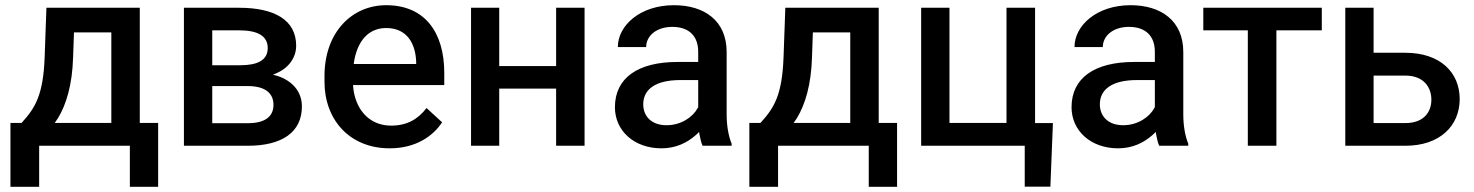

<svg xmlns="http://www.w3.org/2000/svg" viewBox="-20 -558 5644 735"><path d="M157.7 -528.3 150.9 -338.4C145.5 -193.8 114.7 -144.5 62.5 -87.4H20V157.2H129.9V0H477.1V157.2H585.4V-87.4H515.1V-528.3ZM202.1 -106C233.9 -158.2 256.8 -234.4 259.8 -338.4L263.2 -434.1H406.2V-87.4H189.5C193.8 -93.3 197.8 -99.6 202.1 -106Z M928.7 0C1058.1 0 1135.7 -50.8 1135.7 -150.4C1135.7 -199.7 1108.4 -240.7 1053.7 -263.2C1044.9 -266.6 1035.2 -269.5 1024.9 -272C1043.9 -279.3 1060.5 -288.1 1073.7 -299.3C1099.6 -321.3 1113.8 -351.1 1113.8 -382.8C1113.8 -481.9 1030.3 -528.3 894.5 -528.3H684.1V0ZM928.7 -228.5C995.6 -228.5 1026.9 -200.7 1026.9 -156.7C1026.9 -111.8 994.6 -86.4 928.7 -86.4H792.5V-228.5ZM792.5 -308.1V-441.9H894.5C967.3 -441.9 1004.9 -420.4 1004.9 -373.5C1004.9 -340.8 984.9 -319.8 944.3 -312C931.2 -309.6 915.5 -308.1 897.5 -308.1Z M1471.7 9.8C1574.2 9.8 1639.2 -39.1 1672.4 -89.8L1612.8 -144.5C1580.1 -101.1 1537.1 -77.1 1477.5 -77.1C1408.2 -77.1 1361.3 -118.7 1341.3 -179.2C1335.9 -195.8 1332.5 -213.4 1331.5 -232.4H1680.7V-279.3C1680.7 -430.7 1608.9 -538.1 1458.5 -538.1C1327.6 -538.1 1222.2 -435.1 1222.2 -266.6V-245.1C1222.2 -99.6 1318.4 9.8 1471.7 9.8ZM1339.8 -343.8C1357.4 -412.1 1398.4 -450.7 1458.5 -450.7C1540 -450.7 1570.8 -388.7 1573.2 -321.3V-313H1334C1335.4 -323.7 1337.4 -334 1339.8 -343.8Z M1891.1 -528.3H1783.2V0H1891.1V-218.8H2108.9V0H2217.8V-528.3H2108.9V-305.2H1891.1Z M2657.2 -45.9C2660.6 -28.3 2664.1 -12.2 2669.4 0H2780.8V-7.8C2769 -36.1 2761.7 -76.2 2761.7 -119.6V-358.9C2761.7 -478.5 2676.8 -538.1 2560.1 -538.1C2429.2 -538.1 2345.2 -459.5 2345.2 -377.9H2453.6C2453.6 -420.9 2493.2 -455.1 2553.7 -455.1C2619.6 -455.1 2652.8 -418 2652.8 -359.9V-320.8H2573.2C2422.4 -320.8 2334 -259.8 2334 -147.5C2334 -58.1 2406.7 9.8 2512.2 9.8C2567.4 9.8 2609.9 -11.7 2641.6 -39.1C2647 -43.5 2651.9 -48.3 2656.2 -53.2C2656.7 -50.8 2656.7 -48.3 2657.2 -45.9ZM2650.4 -143.6C2632.3 -110.4 2587.9 -78.6 2531.7 -78.6C2473.6 -78.6 2442.4 -113.3 2442.4 -158.7C2442.4 -217.8 2492.2 -251.5 2584 -251.5H2652.8V-147.9C2652.3 -146.5 2651.4 -145 2650.4 -143.6Z M2986.3 -528.3 2979.5 -338.4C2974.1 -193.8 2943.4 -144.5 2891.1 -87.4H2848.6V157.2H2958.5V0H3305.7V157.2H3414.1V-87.4H3343.8V-528.3ZM3030.8 -106C3062.5 -158.2 3085.4 -234.4 3088.4 -338.4L3091.8 -434.1H3234.9V-87.4H3018.1C3022.5 -93.3 3026.4 -99.6 3030.8 -106Z M3506.3 0H3902.8V156.7H4001L4010.7 -86.9H3942.4V-528.3H3833V-87.4H3614.7V-528.3H3506.3Z M4405.3 -45.9C4408.7 -28.3 4412.1 -12.2 4417.5 0H4528.8V-7.8C4517.1 -36.1 4509.8 -76.2 4509.8 -119.6V-358.9C4509.8 -478.5 4424.8 -538.1 4308.1 -538.1C4177.2 -538.1 4093.3 -459.5 4093.3 -377.9H4201.7C4201.7 -420.9 4241.2 -455.1 4301.8 -455.1C4367.7 -455.1 4400.9 -418 4400.9 -359.9V-320.8H4321.3C4170.4 -320.8 4082 -259.8 4082 -147.5C4082 -58.1 4154.8 9.8 4260.3 9.8C4315.4 9.8 4357.9 -11.7 4389.6 -39.1C4395 -43.5 4399.9 -48.3 4404.3 -53.2C4404.8 -50.8 4404.8 -48.3 4405.3 -45.9ZM4398.4 -143.6C4380.4 -110.4 4335.9 -78.6 4279.8 -78.6C4221.7 -78.6 4190.4 -113.3 4190.4 -158.7C4190.4 -217.8 4240.2 -251.5 4332 -251.5H4400.9V-147.9C4400.4 -146.5 4399.4 -145 4398.4 -143.6Z M5040 -528.3H4586.4V-441.9H4756.8V0H4866.2V-441.9H5040Z M5238.3 -356V-528.3H5129.9V0H5359.9C5492.7 0 5567.9 -77.1 5567.9 -178.7C5567.9 -281.2 5492.7 -356 5359.9 -356ZM5238.3 -268.6H5359.9C5432.1 -268.6 5459.5 -221.7 5459.5 -176.3C5459.5 -130.9 5432.1 -86.9 5359.9 -86.9H5238.3Z"/></svg>

Font: Bert Sans Medium
Style: Regular
Weight: 500
Designer: Christian Robertson (Google), Cristiano Sobral
Foundry: Google, Cristiano Sobral
Version: Version 3.101